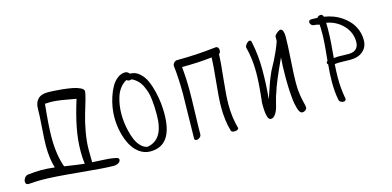

<svg xmlns="http://www.w3.org/2000/svg" viewBox="-91 -1155 3281 1608"><g transform="rotate(-15 1549.5 -350.5)"><path d="M663.1 -630.9Q663.1 -611.8 647.9 -558.3Q632.8 -504.9 614.5 -445.6Q596.2 -386.2 581.1 -302.5Q565.9 -218.8 565.9 -146Q565.9 -129.4 566.4 -94.2Q566.9 -59.1 566.9 -40Q588.9 -38.1 629.9 -36.6Q670.9 -35.2 705.3 -32.2Q739.7 -29.3 771 -22Q793.9 -17.6 793.9 -2.9Q793.9 14.6 775.4 25.4Q756.8 36.1 734.9 36.1Q657.2 36.1 439.5 14.6Q221.7 -6.8 117.2 -6.8Q71.3 -6.8 11.2 -2H4.9Q-7.3 -2 -13.7 -8.8Q-20 -15.6 -20 -26.9Q-20 -43.5 -8.8 -59.6Q2.4 -75.7 19 -79.1Q87.9 -86.9 136.2 -86.9Q189.9 -86.9 253.9 -79.1Q228 -160.6 228 -271Q228 -323.2 236.1 -429.7Q244.1 -536.1 244.1 -589.8Q244.1 -642.1 272.2 -672.1Q300.3 -702.1 358.9 -702.1Q376.5 -702.1 407 -700.7Q437.5 -699.2 483.6 -694.6Q529.8 -689.9 568.4 -682.6Q606.9 -675.3 635 -661.6Q663.1 -647.9 663.1 -630.9ZM331.1 -67.9Q463.9 -47.4 503.9 -43.9Q497.1 -93.3 497.1 -148.9Q497.1 -250.5 517.8 -356.2Q538.6 -461.9 578.1 -586.9Q558.6 -590.3 518.1 -597.7Q477.5 -605 458.5 -608.2Q439.5 -611.3 410.6 -614.3Q381.8 -617.2 356.9 -617.2Q344.2 -617.2 312 -615.2Q292 -426.3 292 -327.1Q292 -175.3 331.1 -67.9Z M843.8 -355Q843.8 -393.1 850.6 -437.3Q857.4 -481.4 872.6 -527.6Q887.7 -573.7 908.7 -611.1Q929.7 -648.4 961.2 -672.1Q992.7 -695.8 1028.8 -695.8Q1037.6 -695.8 1047.9 -689.7Q1058.1 -683.6 1064 -674.8H1070.8Q1113.3 -673.3 1147.2 -643.1Q1181.2 -612.8 1200.9 -568.8Q1220.7 -524.9 1233.9 -469.7Q1247.1 -414.6 1252 -367.4Q1256.8 -320.3 1256.8 -278.8Q1256.8 -1 1063 -1Q1011.7 -1 969.5 -31.2Q927.2 -61.5 900.1 -111.8Q873 -162.1 858.4 -224.9Q843.8 -287.6 843.8 -355ZM1066.9 -625Q1064.5 -625 1057.1 -623Q1049.8 -621.1 1044.9 -621.1Q1033.2 -621.1 1022 -630.9Q989.3 -613.3 966.1 -583Q942.9 -552.7 930.7 -514.9Q918.5 -477.1 913.1 -439.7Q907.7 -402.3 907.7 -361.8Q907.7 -333 911.4 -297.6Q915 -262.2 925.3 -219Q935.5 -175.8 950.4 -140.1Q965.3 -104.5 990.7 -77.6Q1016.1 -50.8 1047.9 -44.9Q1192.9 -67.4 1192.9 -284.2Q1192.9 -322.8 1191.7 -351.1Q1190.4 -379.4 1186.5 -416.5Q1182.6 -453.6 1174.1 -481.9Q1165.5 -510.3 1152.1 -538.6Q1138.7 -566.9 1117.2 -588.9Q1095.7 -610.8 1066.9 -625Z M1760.7 -628.9Q1639.2 -615.2 1500.5 -615.2Q1510.7 -512.2 1510.7 -408.2Q1510.7 -344.7 1506.6 -219.2Q1502.4 -93.8 1502.4 -32.2Q1502.4 -16.6 1488.8 -5.4Q1475.1 5.9 1460.4 5.9Q1442.9 5.9 1442.9 -11.2Q1442.9 -75.2 1446.3 -203.9Q1449.7 -332.5 1449.7 -396Q1449.7 -532.7 1436.5 -642.1Q1436.5 -656.2 1448.2 -669.2Q1460 -682.1 1475.6 -682.1Q1644.5 -682.1 1814.5 -702.1Q1828.1 -702.1 1835 -693.1Q1841.8 -684.1 1841.8 -670.9Q1841.8 -648.4 1826.7 -639.2Q1826.7 -638.7 1827.1 -637.7Q1827.6 -636.7 1827.6 -636.2Q1825.7 -573.7 1810.1 -430.7Q1794.4 -287.6 1794.4 -210.9Q1794.4 -97.7 1821.8 -1Q1821.8 8.3 1811.5 13.7Q1801.3 19 1786.6 19Q1758.8 19 1755.9 2Q1729.5 -87.4 1729.5 -205.1Q1729.5 -280.3 1744.4 -422.6Q1759.3 -564.9 1760.7 -628.9Z M2322.8 -621.1V-657.2Q2322.8 -668.5 2343.5 -686.3Q2364.3 -704.1 2376.5 -704.1Q2390.6 -704.1 2397.7 -685.5Q2404.8 -667 2404.8 -637.2Q2404.8 -570.3 2395.8 -436.5Q2386.7 -302.7 2386.7 -237.8Q2386.7 -179.2 2394.3 -133.1Q2401.9 -86.9 2409.2 -59.8Q2416.5 -32.7 2416.5 -21Q2416.5 -7.8 2404.1 2.2Q2391.6 12.2 2376.5 12.2Q2365.2 12.2 2356.2 1Q2347.2 -10.3 2341.1 -31.2Q2335 -52.2 2330.3 -75.4Q2325.7 -98.6 2323 -129.9Q2320.3 -161.1 2318.6 -184.8Q2316.9 -208.5 2316.4 -238.5Q2315.9 -268.6 2315.7 -281.5Q2315.4 -294.4 2315.4 -311Q2315.4 -404.8 2321.8 -479Q2227.1 -275.9 2206.5 -200.2Q2200.2 -188 2190.9 -151.6Q2181.6 -115.2 2173.3 -84.5Q2165 -53.7 2147.7 -28.3Q2130.4 -2.9 2107.4 -2.9Q2098.1 -2.9 2091.3 -10.3Q2084.5 -17.6 2080.6 -32Q2076.7 -46.4 2074.2 -59.3Q2071.8 -72.3 2071 -93Q2070.3 -113.8 2070.1 -123.5Q2069.8 -133.3 2069.8 -150.9Q2088.9 -314.5 2088.9 -413.1Q2088.9 -530.8 2061.5 -634.8Q2061.5 -648.9 2076.2 -665.5Q2090.8 -682.1 2103.5 -682.1Q2116.7 -682.1 2119.6 -663.1Q2144.5 -544.9 2144.5 -418.9Q2144.5 -287.6 2131.8 -165Q2161.6 -255.9 2177.5 -298.8Q2193.4 -341.8 2214.8 -389.2Q2243.2 -441.9 2256.6 -467.5Q2270 -493.2 2290.3 -538.3Q2310.5 -583.5 2322.8 -621.1Z M2690.4 -349.1Q2690.9 -356 2694.8 -395.3Q2698.7 -434.6 2700 -448.2Q2701.2 -461.9 2703.6 -491.9Q2706.1 -522 2706.8 -544.7Q2707.5 -567.4 2707.5 -590.8Q2707.5 -637.2 2705.6 -660.2Q2701.2 -660.2 2688 -664.1Q2674.8 -668 2663.6 -668Q2647 -668 2636.7 -678.2Q2626.5 -688.5 2626.5 -701.2Q2626.5 -721.2 2650.4 -721.2Q2685.1 -721.2 2702.1 -719.2Q2704.6 -727.1 2715.3 -731.9Q2726.1 -736.8 2733.4 -736.8Q2750 -736.8 2757.3 -714.8Q2797.9 -709 2836.9 -694.1Q2876 -679.2 2910.9 -654.8Q2945.8 -630.4 2972.2 -599.4Q2998.5 -568.4 3013.9 -527.3Q3029.3 -486.3 3029.3 -440.9Q3029.3 -379.9 2988 -344.5Q2946.8 -309.1 2877.4 -309.1Q2864.3 -309.1 2833.7 -310.1Q2803.2 -311 2786.1 -311Q2764.6 -311 2742.2 -308.1Q2737.3 -241.2 2737.3 -189.9Q2737.3 -98.1 2752.4 -16.1Q2754.4 -8.3 2754.4 -4.9Q2754.4 4.9 2748 10Q2741.7 15.1 2732.4 15.1Q2720.7 15.1 2708.5 8.3Q2696.3 1.5 2694.3 -11.2Q2680.2 -83.5 2680.2 -164.1Q2680.2 -238.8 2688.5 -319.8Q2680.2 -326.7 2680.2 -335Q2680.2 -343.3 2690.4 -349.1ZM2762.2 -661.1Q2763.2 -643.1 2763.2 -607.9Q2763.2 -578.6 2761.5 -542.2Q2759.8 -505.9 2758.3 -487.1Q2756.8 -468.3 2752.4 -417.7Q2748 -367.2 2747.6 -358.9Q2770.5 -361.8 2793.5 -361.8Q2805.2 -361.8 2833 -360.8Q2860.8 -359.9 2876.5 -359.9Q2921.9 -359.9 2943.1 -382.3Q2964.4 -404.8 2964.4 -441.9Q2964.4 -523.9 2906.5 -585Q2848.6 -646 2762.2 -661.1Z"/></g></svg>

Font: Zhizn
Style: Regular
Weight: 400
Designer: Peter Zharnov
Foundry: Peter Zharnov
Version: Version 1.000